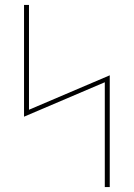

<svg xmlns="http://www.w3.org/2000/svg" viewBox="-20 -755 540 775"><path d="M403 0V-423L77 -284V-735H97V-312L423 -451V0Z"/></svg>

Font: Iosevka Curly Slab Thin
Style: Regular
Weight: 100
Monospace: yes
Designer: Belleve Invis
Foundry: Belleve Invis
Version: Version 22.1.2; ttfautohint (v1.8.4)